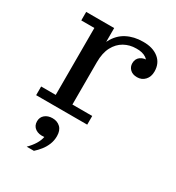

<svg xmlns="http://www.w3.org/2000/svg" viewBox="-187 -641 931 1016"><g transform="rotate(30 278.0 -133.5)"><path d="M39 0V-53H128V-462H48V-514H219V-342L230 -344V-53H351V0ZM196 -312Q197 -388 222 -435.5Q247 -483 290 -505.5Q333 -528 388 -528Q447 -529 483 -500.5Q519 -472 519 -421Q519 -389 500.5 -369Q482 -349 453 -349Q426 -349 410.5 -364Q395 -379 395 -401Q395 -428 414.5 -442.5Q434 -457 471 -455L462 -419Q460 -448 436.5 -464Q413 -480 375 -479Q335 -479 302 -460.5Q269 -442 249.5 -405Q230 -368 230 -312ZM132 261Q155 238 169 215Q183 192 187 170Q154 174 133 159.5Q112 145 112 117Q112 92 130 77Q148 62 176 62Q205 62 224 80Q243 98 243 133Q243 160 233.5 183.5Q224 207 208.5 226.5Q193 246 176 261Z"/></g></svg>

Font: Montagu Slab 24pt
Style: Regular
Weight: 400
Designer: Florian Karsten
Foundry: Florian Karsten
Version: Version 1.000